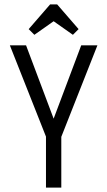

<svg xmlns="http://www.w3.org/2000/svg" viewBox="-20 -857 490 877"><path d="M190 0V-233L25 -650H99L225 -315L351 -650H425L260 -232V0ZM137 -698 111 -724 209 -837H241L339 -724L313 -698L225 -760Z"/></svg>

Font: Unica One
Style: Regular
Weight: 400
Designer: Eduardo Rodriguez Tunni
Foundry: Eduardo Rodriguez Tunni
Version: Version 2.000; ttfautohint (v1.8.4.7-5d5b);gftools[0.9.23]